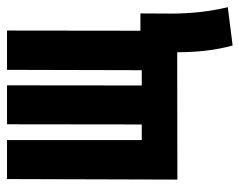

<svg xmlns="http://www.w3.org/2000/svg" viewBox="-89 -446 696 558"><g transform="rotate(-90 259.0 -167.0)"><path d="M130.9 -103H176.3L176.8 -494.6H290L289.6 -103H334L335 -494.6H449.2L448.7 -106.9H499Q498.5 -38.6 498.5 -17.6Q498.5 69.8 517.1 147L405.8 161.1Q386.2 91.3 386.2 0H371.6L16.1 0.5L17.6 -494.6H130.9Z"/></g></svg>

Font: Fantasque Sans Mono
Style: Bold
Weight: 700
Monospace: yes
Designer: Jany Belluz
Version: Version 1.8.0 ; ttfautohint (v1.8.2)